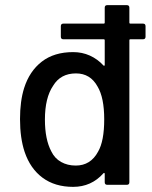

<svg xmlns="http://www.w3.org/2000/svg" viewBox="-20 -720 593 748"><path d="M547 -618V-577Q547 -567 537 -567H488Q484 -567 484 -563V-10Q484 0 474 0H398Q388 0 388 -10V-43Q388 -45 386.5 -46Q385 -47 383 -45Q336 8 265 8Q194 8 146 -27.5Q98 -63 76 -128Q58 -182 58 -256Q58 -326 74 -377Q95 -443 143 -480Q191 -517 265 -517Q300 -517 330 -503.5Q360 -490 383 -465Q385 -463 386.5 -464Q388 -465 388 -467V-563Q388 -567 384 -567H227Q217 -567 217 -577V-618Q217 -628 227 -628H384Q388 -628 388 -632V-690Q388 -700 398 -700H474Q484 -700 484 -690V-632Q484 -628 488 -628H537Q547 -628 547 -618ZM386 -255Q386 -340 360 -383Q332 -434 276 -434Q216 -434 187 -386Q155 -339 155 -254Q155 -177 180 -130Q193 -103 218 -89Q243 -75 275 -75Q333 -75 362 -129Q386 -170 386 -255Z"/></svg>

Font: BarlowMedium
Style: Regular
Weight: 500
Designer: Jeremy Tribby
Foundry: Tribby Type
Version: Version 1.422